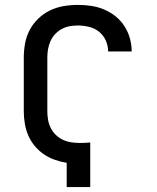

<svg xmlns="http://www.w3.org/2000/svg" viewBox="-20 -763 640 783"><path d="M252 0V-99Q252 -99 252 -99Q252 -99 252 -99Q227 -103 203 -111.5Q179 -120 158 -134.5Q137 -149 121 -168.5Q105 -188 95 -211.5Q85 -235 81 -260Q77 -285 77 -310V-529Q77 -558 82.5 -587Q88 -616 101.5 -641.5Q115 -667 136.5 -687.5Q158 -708 184 -720.5Q210 -733 239 -738Q268 -743 298 -743Q325 -743 352 -739Q379 -735 404 -724.5Q429 -714 450.5 -697Q472 -680 487 -657Q502 -634 509.5 -607.5Q517 -581 517 -554Q517 -553 517 -553Q517 -553 517 -553H421Q421 -553 421 -553Q421 -553 421 -553Q421 -576 411.5 -597.5Q402 -619 384 -633.5Q366 -648 343 -653.5Q320 -659 298 -659Q280 -659 263.5 -656Q247 -653 231.5 -644.5Q216 -636 204.5 -623.5Q193 -611 186 -595.5Q179 -580 176 -563Q173 -546 173 -529V-310Q173 -292 176 -274.5Q179 -257 187 -241Q195 -225 208 -212.5Q221 -200 237.5 -192.5Q254 -185 271.5 -182.5Q289 -180 307 -180Q317 -180 327.5 -180.5Q338 -181 348 -182V0Z"/></svg>

Font: Iosevka SS04 Medium Extended
Style: Regular
Weight: 500
Width: 7
Monospace: yes
Designer: Belleve Invis
Foundry: Belleve Invis
Version: Version 19.0.0; ttfautohint (v1.8.4)